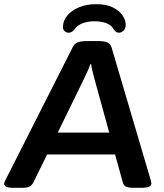

<svg xmlns="http://www.w3.org/2000/svg" viewBox="-31 -899 786 921"><path d="M35 2Q8 2 -1.5 -3.5Q-11 -9 -11 -18Q-11 -25 -5 -35L318 -673Q326 -690 342 -696Q358 -702 388 -702H439Q469 -702 484 -695.5Q499 -689 504 -672L692 -35Q695 -25 695 -18Q695 2 644 2H608Q588 2 575 -3Q562 -8 558 -24L521 -158H195L129 -24Q121 -8 108.5 -3Q96 2 79 2ZM370 -517 246 -263H493L423 -517Q419 -532 414 -552Q409 -572 406 -591H402Q397 -576 388.5 -556.5Q380 -537 370 -517ZM298 -742Q287 -742 279 -749.5Q271 -757 271 -769Q271 -799 291.5 -824Q312 -849 348 -864Q384 -879 431 -879Q479 -879 510 -863.5Q541 -848 556.5 -825.5Q572 -803 572 -781Q572 -762 561.5 -752Q551 -742 539 -742Q525 -742 514 -759Q503 -779 478.5 -788Q454 -797 423 -797Q391 -797 365.5 -787.5Q340 -778 326 -758Q314 -742 298 -742Z"/></svg>

Font: Asap Expanded Expanded SemiBold
Style: Italic
Weight: 600
Width: 7
Italic angle: -6°
Designer: Pablo Cosgaya
Foundry: Omnibus-Type
Version: Version 3.001; ttfautohint (v1.8.4.7-5d5b)